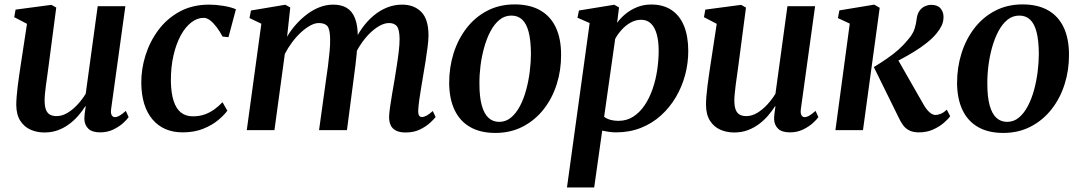

<svg xmlns="http://www.w3.org/2000/svg" viewBox="-20 -576 4786 850"><path d="M176.5 10.5Q143.5 10.5 115.5 -1.8Q87.5 -14 70 -41Q52.5 -68 52 -111.5Q52 -128 53.8 -149.5Q55.5 -171 58.5 -195.2Q61.5 -219.5 65 -243Q68.5 -266.5 71.5 -287L99.5 -470.5L43 -500L49 -533.5L207.5 -554.5L229 -542.5L195.5 -287Q193 -266.5 189.8 -244.5Q186.5 -222.5 183.8 -201.5Q181 -180.5 179.2 -162.5Q177.5 -144.5 177.5 -132Q177.5 -105.5 183.5 -90.2Q189.5 -75 201.2 -68.5Q213 -62 230.5 -62Q254.5 -62 278.2 -76Q302 -90 323 -112.8Q344 -135.5 359.5 -161L412.5 -548.5H535L472 -93.5Q469.5 -75 474.5 -66.2Q479.5 -57.5 489 -57.5Q498 -57.5 509 -63.8Q520 -70 537 -85L549.5 -57.5Q543 -47.5 525.5 -31.5Q508 -15.5 482 -2.8Q456 10 423.5 10Q388 10 371.2 -6.2Q354.5 -22.5 353.5 -48.5Q353.5 -51.5 353.8 -58Q354 -64.5 355 -72.8Q356 -81 357.2 -89.5Q358.5 -98 359.5 -105L358 -106Q344 -84 326 -63.2Q308 -42.5 285.2 -25.8Q262.5 -9 235.5 0.8Q208.5 10.5 176.5 10.5Z M789 10Q704 10 655.2 -47.2Q606.5 -104.5 605.5 -209Q605 -269.5 624 -330.5Q643 -391.5 680.8 -442.5Q718.5 -493.5 775 -524.5Q831.5 -555.5 906.5 -555.5Q934.5 -555.5 968 -550.2Q1001.5 -545 1024.5 -535L991.5 -411.5L965.5 -414Q953.5 -436.5 939.5 -455.2Q925.5 -474 910.8 -485.5Q896 -497 881.5 -497Q853 -497 826.5 -476.5Q800 -456 779.8 -418.5Q759.5 -381 747.8 -329.5Q736 -278 736.5 -216Q737.5 -163 748.8 -128.8Q760 -94.5 781.2 -77.8Q802.5 -61 834 -61Q863 -61 886.5 -69.5Q910 -78 929.2 -92Q948.5 -106 965 -123.5L986.5 -86Q972.5 -66.5 945.5 -44Q918.5 -21.5 879.2 -5.8Q840 10 789 10Z M1265 -543 1251 -413.5Q1267.5 -442 1290.2 -467.5Q1313 -493 1339.5 -513Q1366 -533 1395.2 -544.2Q1424.5 -555.5 1455 -555.5Q1491.5 -555.5 1515.2 -541Q1539 -526.5 1551.2 -496Q1563.5 -465.5 1564 -417.5Q1564 -410.5 1563.5 -401.8Q1563 -393 1562 -383.5Q1561 -374 1559.5 -364L1543 -379Q1560 -419 1583.2 -451.5Q1606.5 -484 1634.5 -507.2Q1662.5 -530.5 1694.2 -543Q1726 -555.5 1760 -555.5Q1813 -555.5 1845 -523.2Q1877 -491 1877 -419Q1877 -399.5 1873.2 -369.5Q1869.5 -339.5 1864.2 -306.5Q1859 -273.5 1854 -245Q1849.5 -218.5 1844.8 -189.8Q1840 -161 1836.2 -134.2Q1832.5 -107.5 1831.5 -88Q1831 -70.5 1835.5 -64.2Q1840 -58 1847.5 -58Q1857.5 -58 1868.5 -64Q1879.5 -70 1896 -84.5L1908.5 -58Q1902 -49 1884.5 -32.8Q1867 -16.5 1839.8 -3Q1812.5 10.5 1776 10.5Q1748 10.5 1731.8 1.5Q1715.5 -7.5 1709 -23Q1702.5 -38.5 1702.5 -58Q1703 -75 1706.8 -102.2Q1710.5 -129.5 1716 -160.8Q1721.5 -192 1726.5 -221.5Q1731 -250 1736.2 -282.8Q1741.5 -315.5 1745.2 -347Q1749 -378.5 1749 -404Q1748.5 -444.5 1737.5 -459.2Q1726.5 -474 1702 -474Q1682.5 -474 1660 -461.5Q1637.5 -449 1615.2 -426.8Q1593 -404.5 1573.5 -374.2Q1554 -344 1541 -308L1562 -381.5Q1561 -360 1558.8 -335.8Q1556.5 -311.5 1553.5 -287.2Q1550.5 -263 1547.5 -240.5L1516 0H1392.5L1423 -220Q1427.5 -249.5 1431.8 -282.2Q1436 -315 1439 -346.5Q1442 -378 1441.5 -402.5Q1441 -445.5 1429.8 -459.8Q1418.5 -474 1391 -474Q1374 -474 1353.8 -463Q1333.5 -452 1312.8 -433Q1292 -414 1273.5 -389.2Q1255 -364.5 1241 -337.5L1195 0H1072.5L1137 -471L1084.5 -496L1091 -529.5L1243 -555Z M2258.5 -556.5Q2325.5 -556.5 2371.2 -530.5Q2417 -504.5 2440.5 -454.8Q2464 -405 2464 -334Q2464.5 -266 2444.8 -203.5Q2425 -141 2387 -92.5Q2349 -44 2295 -15.8Q2241 12.5 2173 12.5Q2107 12.5 2061.5 -13.5Q2016 -39.5 1992.5 -89Q1969 -138.5 1968.5 -208.5Q1968.5 -278 1988.2 -340.5Q2008 -403 2045.8 -451.8Q2083.5 -500.5 2137.2 -528.5Q2191 -556.5 2258.5 -556.5ZM2244 -507Q2214 -507 2191 -488Q2168 -469 2151.2 -437.2Q2134.5 -405.5 2123.5 -366Q2112.5 -326.5 2107.2 -284.8Q2102 -243 2102.5 -204.5Q2102.5 -146 2113 -108.8Q2123.5 -71.5 2143 -54Q2162.5 -36.5 2190 -36.5Q2219.5 -36.5 2242.2 -55.5Q2265 -74.5 2281.8 -106.2Q2298.5 -138 2309.2 -177.5Q2320 -217 2325.2 -258.8Q2330.5 -300.5 2330.5 -339Q2330 -397 2320.5 -434Q2311 -471 2292 -489Q2273 -507 2244 -507Z M2490 254 2590.5 -474 2536.5 -497.5 2543 -529.5 2699.5 -555 2720.5 -543 2712 -475Q2727.5 -496.5 2750.2 -515Q2773 -533.5 2801.5 -544.8Q2830 -556 2863 -556Q2917 -556 2953.5 -531.2Q2990 -506.5 3008.5 -460.5Q3027 -414.5 3027 -350Q3027 -296 3013 -243.8Q2999 -191.5 2972 -145.8Q2945 -100 2906 -64.8Q2867 -29.5 2817 -9.8Q2767 10 2707 10Q2692.5 10 2676.8 7.8Q2661 5.5 2646 2.5L2610.5 254ZM2654.5 -59Q2666.5 -50 2682.2 -45.5Q2698 -41 2717.5 -41Q2755 -41 2783.8 -59.8Q2812.5 -78.5 2833.8 -110Q2855 -141.5 2869 -181.8Q2883 -222 2889.5 -266.2Q2896 -310.5 2896 -352.5Q2896 -393.5 2887.5 -424.2Q2879 -455 2861.8 -471.8Q2844.5 -488.5 2818.5 -488.5Q2794 -488.5 2771.8 -476Q2749.5 -463.5 2732 -444Q2714.5 -424.5 2703.5 -404Z M3230 10.5Q3197 10.5 3169 -1.8Q3141 -14 3123.5 -41Q3106 -68 3105.5 -111.5Q3105.5 -128 3107.2 -149.5Q3109 -171 3112 -195.2Q3115 -219.5 3118.5 -243Q3122 -266.5 3125 -287L3153 -470.5L3096.5 -500L3102.5 -533.5L3261 -554.5L3282.5 -542.5L3249 -287Q3246.5 -266.5 3243.2 -244.5Q3240 -222.5 3237.2 -201.5Q3234.5 -180.5 3232.8 -162.5Q3231 -144.5 3231 -132Q3231 -105.5 3237 -90.2Q3243 -75 3254.8 -68.5Q3266.5 -62 3284 -62Q3308 -62 3331.8 -76Q3355.5 -90 3376.5 -112.8Q3397.5 -135.5 3413 -161L3466 -548.5H3588.5L3525.5 -93.5Q3523 -75 3528 -66.2Q3533 -57.5 3542.5 -57.5Q3551.5 -57.5 3562.5 -63.8Q3573.5 -70 3590.5 -85L3603 -57.5Q3596.5 -47.5 3579 -31.5Q3561.5 -15.5 3535.5 -2.8Q3509.5 10 3477 10Q3441.5 10 3424.8 -6.2Q3408 -22.5 3407 -48.5Q3407 -51.5 3407.2 -58Q3407.5 -64.5 3408.5 -72.8Q3409.5 -81 3410.8 -89.5Q3412 -98 3413 -105L3411.5 -106Q3397.5 -84 3379.5 -63.2Q3361.5 -42.5 3338.8 -25.8Q3316 -9 3289 0.8Q3262 10.5 3230 10.5Z M3678.5 0 3742 -471.5 3689.5 -496 3696 -530 3850.5 -555.5 3874.5 -541.5 3800.5 0ZM4048 10Q4022.5 10 4005.8 1.5Q3989 -7 3978.5 -21.2Q3968 -35.5 3960 -52.5L3848.5 -279Q3879.5 -298 3906.5 -316.5Q3933.5 -335 3956.8 -355.5Q3980 -376 3999.5 -400Q4022 -426 4029 -448.8Q4036 -471.5 4038 -491Q4040.5 -513.5 4050.2 -527.5Q4060 -541.5 4074.2 -548Q4088.5 -554.5 4102.5 -554.5Q4130.5 -554.5 4143.5 -539.2Q4156.5 -524 4157 -503Q4157.5 -481 4148.8 -462.8Q4140 -444.5 4126.5 -428.5Q4109.5 -407.5 4083.5 -386.8Q4057.5 -366 4027.8 -347.8Q3998 -329.5 3969.8 -314.5Q3941.5 -299.5 3920.5 -290L3944.5 -330.5L4068.5 -113.5Q4081 -91.5 4094.8 -79.2Q4108.5 -67 4121.5 -67Q4131 -67 4144.2 -72Q4157.5 -77 4171.5 -90.5L4186.5 -61.5Q4177.5 -48.5 4158 -31.8Q4138.5 -15 4110.8 -2.5Q4083 10 4048 10Z M4507 -556.5Q4574 -556.5 4619.8 -530.5Q4665.5 -504.5 4689 -454.8Q4712.5 -405 4712.5 -334Q4713 -266 4693.2 -203.5Q4673.5 -141 4635.5 -92.5Q4597.5 -44 4543.5 -15.8Q4489.5 12.5 4421.5 12.5Q4355.5 12.5 4310 -13.5Q4264.5 -39.5 4241 -89Q4217.5 -138.5 4217 -208.5Q4217 -278 4236.8 -340.5Q4256.5 -403 4294.2 -451.8Q4332 -500.5 4385.8 -528.5Q4439.5 -556.5 4507 -556.5ZM4492.5 -507Q4462.5 -507 4439.5 -488Q4416.5 -469 4399.8 -437.2Q4383 -405.5 4372 -366Q4361 -326.5 4355.8 -284.8Q4350.5 -243 4351 -204.5Q4351 -146 4361.5 -108.8Q4372 -71.5 4391.5 -54Q4411 -36.5 4438.5 -36.5Q4468 -36.5 4490.8 -55.5Q4513.5 -74.5 4530.2 -106.2Q4547 -138 4557.8 -177.5Q4568.5 -217 4573.8 -258.8Q4579 -300.5 4579 -339Q4578.5 -397 4569 -434Q4559.5 -471 4540.5 -489Q4521.5 -507 4492.5 -507Z"/></svg>

Font: Merriweather 48pt SemiBold
Style: Italic
Weight: 600
Italic angle: -7.8°
Designer: Eben Sorkin
Foundry: Eben Sorkin
Version: Version 2.101